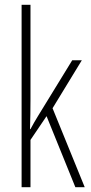

<svg xmlns="http://www.w3.org/2000/svg" viewBox="-20 -780 379 800"><path d="M107 -365Q107 -332 106.5 -303Q106 -274 105 -242H107Q116 -258 122.5 -270Q129 -282 138 -296L281 -529H321L199 -329L333 0H294L174 -296L107 -197V0H70V-760H107Z"/></svg>

Font: Noto Sans Malayalam ExtraCondensed ExtraLight
Style: Regular
Weight: 200
Width: 2
Designer: Jelle Bosma - Monotype Design Team
Foundry: Monotype Imaging Inc.
Version: Version 2.104; ttfautohint (v1.8.4.7-5d5b)